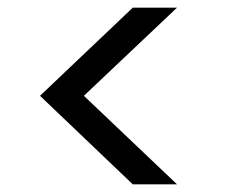

<svg xmlns="http://www.w3.org/2000/svg" viewBox="-20 -615 595 499"><path d="M198 -366 440 -595H325L84 -366L325 -136H440Z"/></svg>

Font: Matrixport Regular
Style: Regular
Weight: 400
Designer: Ninad Kale (Devanagari), Jonny Pinhorn (Latin)
Foundry: Indian Type Foundry
Version: Version 3.200;PS 1.000;hotconv 16.6.54;makeotf.lib2.5.65590